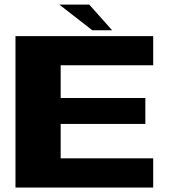

<svg xmlns="http://www.w3.org/2000/svg" viewBox="-20 -836 765 856"><path d="M250.5 -399H628V-283.5H250.5V-130H663V0H49V-675H663V-545H250.5ZM391.5 -701 244.5 -815.5H378L480 -701Z"/></svg>

Font: Anybody Wide
Style: Bold
Weight: 700
Width: 7
Designer: Tyler Finck
Foundry: Etcetera Type Company
Version: Version 1.000; ttfautohint (v1.8)